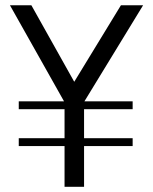

<svg xmlns="http://www.w3.org/2000/svg" viewBox="-20 -715 587 735"><path d="M303.2 -327.1H487.8V-296.9H301.8V-186H487.8V-155.8H301.8V0H227.1V-155.8H51.8V-186H227.1V-296.9H51.8V-327.1H225.1L18.1 -694.8H100.1L264.2 -401.9L442.9 -694.8H527.8Z"/></svg>

Font: SimahzazaarabicW05-Light
Style: Regular
Weight: 300
Designer: Ahmed zaza
Foundry: Ahmed zaza
Version: Version 1.001